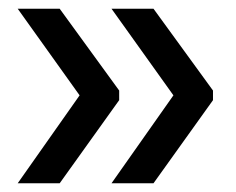

<svg xmlns="http://www.w3.org/2000/svg" viewBox="-20 -463 540 439"><path d="M162 -245 20.5 -443H116.5L252.5 -256V-234L116.5 -44H20.5ZM376.5 -245 235 -443H331L467 -256V-234L331 -44H235Z"/></svg>

Font: Anek Gurmukhi Medium Medium
Style: Regular
Weight: 500
Version: Version 1.003